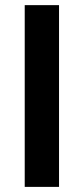

<svg xmlns="http://www.w3.org/2000/svg" viewBox="-20 -731 328 751"><path d="M210.9 -710.9V0H76.7V-710.9Z"/></svg>

Font: Vazirmatn RD UI FD SemiBold
Style: Regular
Weight: 600
Designer: Saber Rastikerdar
Foundry: Saber Rastikerdar
Version: Version 33.003